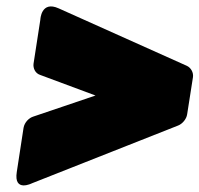

<svg xmlns="http://www.w3.org/2000/svg" viewBox="-20 -599 618 595"><path d="M276 -303 84 -238C70 -234 56 -220 53 -203L32 -66C22 -2 79 -31 79 -31L532 -210C545 -215 558 -230 560 -245L578 -360C580 -374 572 -389 559 -395L162 -573C107 -598 105 -538 105 -538L84 -402C82 -388 89 -372 104 -367Z"/></svg>

Font: Asimov Print
Style: EIt
Weight: 500
Designer: Google
Version: Version 2.000980; 2014